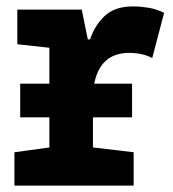

<svg xmlns="http://www.w3.org/2000/svg" viewBox="-20 -579 540 599"><path d="M397 -104 270 -119V-213H392V-318H274Q293 -414 383 -414Q424 -414 455 -398L492 -539Q467 -551 442.5 -555Q418 -559 395 -559Q339 -559 307.5 -530Q276 -501 261 -456H254L235 -549H34V-441L134 -430V-318H43V-213H134V-119L25 -104V0H397Z"/></svg>

Font: Noto Sans Mono UI Condensed ExtraBold
Style: Regular
Weight: 800
Width: 3
Designer: Monotype Design team
Foundry: Monotype Imaging Inc.
Version: 1.000